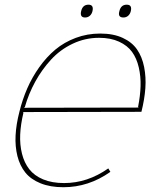

<svg xmlns="http://www.w3.org/2000/svg" viewBox="-20 -782 666 812"><path d="M81.1 -326.2 565.9 -327.1 564 -330.1Q573.2 -377 574.5 -418Q575.7 -459 566.9 -497.1Q558.1 -535.2 538.6 -562.3Q519 -589.4 483.6 -605.7Q448.2 -622.1 398.9 -622.1Q340.3 -622.1 287.6 -597.2Q234.9 -572.3 196 -530Q157.2 -487.8 129.2 -436.8Q101.1 -385.7 85 -329.1ZM578.1 -309.1 77.1 -308.1 79.1 -305.2Q67.4 -256.3 65.4 -213.1Q63.5 -169.9 73 -131.8Q82.5 -93.8 103.8 -66.4Q125 -39.1 162.4 -23.4Q199.7 -7.8 251 -7.8Q350.1 -7.8 438 -69.8L446.8 -55.2Q355 9.8 248 9.8Q192.4 9.8 151.4 -6.8Q110.4 -23.4 87.2 -52.2Q64 -81.1 53.7 -121.8Q43.5 -162.6 45.9 -209.2Q48.3 -255.9 62 -309.1Q74.7 -360.8 95.2 -408Q115.7 -455.1 146.2 -498Q176.8 -541 214.1 -572.3Q251.5 -603.5 300.3 -621.8Q349.1 -640.1 403.8 -640.1Q459.5 -640.1 499 -621.8Q538.6 -603.5 559.8 -572.5Q581.1 -541.5 589.6 -498.5Q598.1 -455.6 594.7 -408.7Q591.3 -361.8 578.1 -309.1ZM371.1 -734.9Q368.2 -722.7 359.9 -715.3Q351.6 -708 339.8 -708Q316.9 -708 323.2 -734.9Q329.6 -762.2 354 -762.2Q377.4 -762.2 371.1 -734.9ZM533.2 -734.9Q530.3 -722.7 522 -715.3Q513.7 -708 502 -708Q477.1 -708 484.9 -734.9Q491.2 -762.2 516.1 -762.2Q539.6 -762.2 533.2 -734.9Z"/></svg>

Font: Sinkin Sans 100 Thin Italic
Style: Regular
Weight: 100
Italic angle: -112°
Designer: Keith Bates
Foundry: K-Type
Version: Sinkin Sans (version 1.0)  by Keith Bates   •   © 2014   www